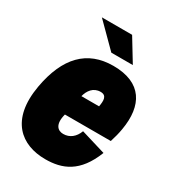

<svg xmlns="http://www.w3.org/2000/svg" viewBox="-191 -892 916 1012"><g transform="rotate(30 267.5 -385.5)"><path d="M395 -647.9 312 -784.2H127.9L264.2 -647.9ZM309.1 -593.3C150.4 -593.3 54.7 -494.6 20 -300.3C-19.5 -76.2 97.2 12.7 242.7 12.7C345.2 12.7 435.1 -22 492.7 -169.4L342.3 -214.8C327.1 -173.8 297.4 -149.9 258.3 -149.9C225.1 -149.9 196.8 -173.8 215.3 -243.2H494.6C503.9 -272.5 511.2 -300.8 515.6 -327.6C543 -485.4 482.9 -593.3 309.1 -593.3ZM318.8 -440.9C357.4 -440.9 356.4 -408.2 349.6 -370.6H242.2C251.5 -407.2 274.9 -440.9 318.8 -440.9Z"/></g></svg>

Font: Decalotype Black Italic
Style: Regular
Weight: 900
Italic angle: -10°
Designer: Alfredo Marco Pradil
Foundry: Alfredo Marco Pradil
Version: Version 1.0